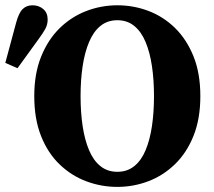

<svg xmlns="http://www.w3.org/2000/svg" viewBox="-21 -696 819 734"><path d="M-0.7 -455.6 40.5 -608.6Q50.6 -646.5 65.4 -661.1Q80.2 -675.8 103.2 -675.8Q127.5 -675.8 144.3 -661.4Q161.2 -647 161.2 -621.5Q161.2 -602.1 152.3 -585.8Q143.4 -569.4 125.7 -545.4L45.9 -435.2ZM427.6 18.5Q366.1 18.5 309 -2.9Q251.8 -24.3 206.8 -67.6Q161.7 -110.9 135.9 -176.1Q110 -241.2 110 -328.6Q110 -414.9 136.4 -479.9Q162.7 -544.9 207.3 -588.5Q251.8 -632 309 -653.9Q366.1 -675.8 427.6 -675.8Q489.2 -675.8 546.1 -654.4Q603.1 -632.9 647.7 -589.5Q692.2 -546 718.6 -481Q744.9 -416 744.9 -328.6Q744.9 -242.4 719.1 -177.4Q693.2 -112.4 648.3 -68.7Q603.4 -24.9 546.3 -3.2Q489.2 18.5 427.6 18.5ZM427.6 -39.2Q465.5 -39.2 492.3 -60.9Q519.2 -82.5 535.6 -121.8Q552.1 -161.1 559.9 -213.9Q567.7 -266.7 567.7 -328.6Q567.7 -390.3 559.9 -443.1Q552.1 -495.9 535.6 -535.3Q519.2 -574.8 492.3 -596.8Q465.5 -618.7 427.6 -618.7Q389.8 -618.7 362.9 -596.8Q336 -574.8 319.5 -535.3Q302.9 -495.9 294.9 -443.1Q287 -390.3 287 -328.6Q287 -266.7 294.9 -213.9Q302.9 -161.1 319.5 -121.8Q336 -82.5 362.9 -60.9Q389.8 -39.2 427.6 -39.2Z"/></svg>

Font: Source Serif 4 Variable
Style: Regular
Weight: 400
Designer: Frank Grießhammer
Foundry: Adobe
Version: Version 4.005;hotconv 1.1.0;makeotfexe 2.6.0